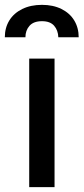

<svg xmlns="http://www.w3.org/2000/svg" viewBox="-57 -772 345 792"><path d="M63.5 -530.3H168V0H63.5ZM116.2 -752Q162.1 -752 196.5 -734.9Q231 -717.8 249.3 -687.5Q267.6 -657.2 267.6 -618.2H183.6Q182.6 -647 166.3 -665.8Q149.9 -684.6 116.2 -684.6Q81.5 -684.6 64.7 -665.5Q47.9 -646.5 47.9 -618.2H-37.1Q-37.1 -657.2 -18.6 -687.5Q0 -717.8 34.9 -734.9Q69.8 -752 116.2 -752Z"/></svg>

Font: Pretendard JP Medium
Style: Regular
Weight: 500
Designer: Base glyphs from Inter by Rasmus Andersson; Hangeul glyphs from Noto Sans CJK(Source Han Sans) by Jang Soo-young and Kan
Foundry: Kil Hyung-jin
Version: Version 1.309